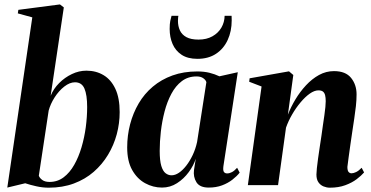

<svg xmlns="http://www.w3.org/2000/svg" viewBox="-20 -837 1678 868"><path d="M209 -404Q222 -436 247.5 -461.5Q273 -487 305 -502.2Q337 -517.5 370.5 -517.5Q414.5 -517.5 448.2 -497.2Q482 -477 501.5 -435.5Q521 -394 521 -330Q521 -279.5 507.8 -230Q494.5 -180.5 468.2 -137Q442 -93.5 403.5 -60Q365 -26.5 314 -7.5Q263 11.5 200.5 11.5Q172.5 11.5 144.5 5.2Q116.5 -1 94 -8.5L13 11L126 -758.5L60.5 -776.5L63 -792.5L251 -817L268.5 -803.5ZM155.5 -42.5Q159 -32.5 171 -23.5Q183 -14.5 204 -14.5Q240 -14.5 267.8 -35.5Q295.5 -56.5 315.5 -91.8Q335.5 -127 348.5 -171Q361.5 -215 367.8 -262Q374 -309 374 -353Q374 -408 361.8 -436.5Q349.5 -465 319 -465Q295.5 -465 270.8 -445.8Q246 -426.5 227 -396.8Q208 -367 200 -337Z M990 -86Q987.5 -66.5 992.2 -59.8Q997 -53 1007 -53Q1017.5 -53 1028.8 -59Q1040 -65 1052 -78.5L1063.5 -56.5Q1051 -40.5 1030.8 -24.8Q1010.5 -9 983.8 1Q957 11 923.5 11Q883 11 868 -13.2Q853 -37.5 857 -68.5L865 -119.5Q855.5 -89 833.2 -58.8Q811 -28.5 780.2 -8.8Q749.5 11 712.5 11Q672 11 636 -8.8Q600 -28.5 577.5 -68.5Q555 -108.5 555 -170.5Q555 -224.5 568.2 -275.2Q581.5 -326 607 -369.5Q632.5 -413 670.8 -445.2Q709 -477.5 759.5 -495.8Q810 -514 872 -514Q902.5 -514 926.8 -508Q951 -502 972 -492L1055 -510.5ZM913 -465.5Q910.5 -475 899.2 -483.2Q888 -491.5 868.5 -491.5Q830 -491.5 802 -470.2Q774 -449 754.8 -413Q735.5 -377 724 -332.8Q712.5 -288.5 707.2 -242.5Q702 -196.5 702 -155Q702 -111 709.2 -87Q716.5 -63 728.8 -53.8Q741 -44.5 755.5 -44.5Q772 -44.5 789 -56Q806 -67.5 822 -88Q838 -108.5 851 -135.8Q864 -163 871 -195ZM872.5 -571Q829 -571 801.2 -589.2Q773.5 -607.5 760.2 -638.2Q747 -669 747 -706Q747 -729.5 749.8 -742.5Q752.5 -755.5 755.5 -765.5H786.5Q786 -762.5 785.2 -757.5Q784.5 -752.5 784.5 -742.5Q784.5 -719 793.2 -699.8Q802 -680.5 822.5 -669.2Q843 -658 877.5 -658Q914 -658 940.2 -672.8Q966.5 -687.5 980.8 -712Q995 -736.5 995.5 -765.5H1027Q1027 -761 1027.2 -757Q1027.5 -753 1027.5 -745Q1027.5 -695.5 1009.2 -656Q991 -616.5 956.5 -593.8Q922 -571 872.5 -571Z M1281.5 -318.5Q1295 -353.5 1315.8 -388Q1336.5 -422.5 1363.5 -451.5Q1390.5 -480.5 1422.2 -498Q1454 -515.5 1490 -515.5Q1542.5 -515.5 1567.2 -484.8Q1592 -454 1592 -410.5Q1592 -385 1589 -357.5Q1586 -330 1581.5 -300.8Q1577 -271.5 1572.5 -241Q1568.5 -213.5 1564 -182.8Q1559.5 -152 1556 -125.2Q1552.5 -98.5 1550.5 -82.5Q1550.5 -65.5 1556 -59.5Q1561.5 -53.5 1569 -53.5Q1578 -53.5 1590 -59.2Q1602 -65 1615 -78.5L1626 -57.5Q1613.5 -43 1592.5 -27Q1571.5 -11 1541.2 0.2Q1511 11.5 1471 11.5Q1457 11.5 1442.8 5.8Q1428.5 0 1419.5 -13Q1410.5 -26 1410.5 -48Q1410.5 -57.5 1412.5 -76.8Q1414.5 -96 1418 -121Q1421.5 -146 1425.5 -172.5Q1429.5 -199 1433 -222Q1436.5 -248 1440 -271.8Q1443.5 -295.5 1446.5 -316.2Q1449.5 -337 1451 -353.2Q1452.5 -369.5 1452.5 -379.5Q1452.5 -395.5 1449.8 -406.5Q1447 -417.5 1440 -423Q1433 -428.5 1419.5 -428.5Q1401.5 -428.5 1380.5 -413.8Q1359.5 -399 1338.8 -374.2Q1318 -349.5 1300.8 -319.8Q1283.5 -290 1273 -260L1237 0H1100.5L1162.5 -446L1106.5 -467.5L1108.5 -483L1286.5 -514.5L1306 -498Z"/></svg>

Font: Merriweather 144pt
Style: Bold Italic
Weight: 700
Italic angle: -7.8°
Version: Version 2.101